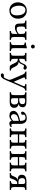

<svg xmlns="http://www.w3.org/2000/svg" viewBox="1999 -2686 919 4958"><g transform="rotate(90 2459.0 -207.5)"><path d="M41 -205.1Q41 -304.2 96.2 -369.1Q155.8 -439 252.9 -439Q324.7 -439 374.3 -403.6Q423.8 -368.2 443.4 -319.1Q462.9 -270 462.9 -213.9Q462.9 -109.4 397.9 -45.9Q340.8 10.3 251 9.8Q150.9 9.8 95.9 -55.2Q41 -120.1 41 -205.1ZM237.8 -403.8Q127 -403.8 127 -228Q127 -195.8 134.5 -162.8Q142.1 -129.9 157 -97.9Q171.9 -65.9 200 -45.4Q228 -24.9 265.1 -24.9Q309.1 -24.9 343 -61Q377 -97.2 377 -182.1Q377 -289.1 339.8 -346.4Q302.7 -403.8 237.8 -403.8Z M666 -307.1V-290Q666 -225.1 677.5 -201.7Q689 -178.2 733.9 -178.2Q791 -178.2 856 -234.9V-307.1Q856 -367.2 845 -381.1Q834 -395 793.9 -397.9Q790 -401.9 790 -413.8Q790 -425.8 793.9 -431.2Q839.8 -429.2 896 -429.2Q939.9 -429.2 1007.8 -431.2Q1011.7 -426.3 1011.7 -414.1Q1011.7 -401.9 1007.8 -397.9Q960 -394 948 -380.6Q936 -367.2 936 -307.1V-122.1Q936 -62 948 -48.1Q960 -34.2 1007.8 -30.8Q1011.7 -25.9 1011.7 -13.9Q1011.7 -2 1007.8 2Q943.8 0 896 0Q850.1 0 783.7 2Q779.8 -2 779.8 -13.9Q779.8 -25.9 783.7 -30.8Q831.5 -34.7 843.8 -48.3Q856 -62 856 -122.1V-199.2Q828.1 -179.2 810.5 -167.5Q793 -155.8 762 -144.3Q731 -132.8 702.1 -132.8Q634.3 -132.8 611.1 -161.9Q587.9 -190.9 587.9 -264.2V-307.1Q587.9 -367.2 575.9 -381.1Q564 -395 516.1 -397.9Q512.2 -401.9 512 -413.8Q511.7 -425.8 516.1 -431.2Q582 -429.2 626 -429.2Q680.2 -429.2 728 -431.2Q731.9 -426.3 731.9 -414.1Q731.9 -401.9 728 -397.9Q687 -394 676.5 -380.1Q666 -366.2 666 -307.1Z M1132.3 -599.1Q1132.3 -617.2 1149.4 -632.1Q1166.5 -647 1184.6 -647Q1203.6 -647 1218 -630.4Q1232.4 -613.8 1232.4 -595.2Q1232.4 -578.1 1216.6 -562.5Q1200.7 -546.9 1180.7 -546.9Q1162.6 -546.9 1147.5 -563.5Q1132.3 -580.1 1132.3 -599.1ZM1223.6 -122.1Q1223.6 -62 1235.6 -48.1Q1247.6 -34.2 1295.4 -30.8Q1300.3 -25.9 1300.3 -13.9Q1300.3 -2 1295.4 2Q1229.5 0 1184.6 0Q1138.7 0 1072.3 2Q1068.4 -2 1068.4 -13.9Q1068.4 -25.9 1072.3 -30.8Q1120.1 -34.7 1132.3 -48.3Q1144.5 -62 1144.5 -122.1V-316.9Q1144.5 -358.9 1133.1 -369.9Q1121.6 -380.9 1079.6 -384.8Q1073.7 -401.9 1077.6 -413.1Q1170.4 -425.3 1214.4 -441.9Q1227.5 -441.9 1227.5 -435.1Q1223.6 -371.1 1223.6 -321.3Z M1699.7 0Q1670.9 -1 1646.5 -50.8L1603.5 -141.1Q1587.4 -174.3 1566.4 -190.2Q1545.4 -206.1 1499.5 -209V-122.1Q1499.5 -62 1510.5 -48.1Q1521.5 -34.2 1561.5 -30.8Q1565.4 -25.9 1565.4 -13.9Q1565.4 -2 1561.5 2Q1517.6 0 1460.4 0Q1414.6 0 1348.6 2Q1343.8 -2 1343.5 -13.9Q1343.3 -25.9 1348.6 -30.8Q1396.5 -34.7 1408.4 -48.3Q1420.4 -62 1420.4 -122.1V-307.1Q1420.4 -367.2 1408.4 -381.1Q1396.5 -395 1348.6 -397.9Q1343.8 -401.9 1343.5 -413.8Q1343.3 -425.8 1348.6 -431.2Q1414.6 -429.2 1459.5 -429.2Q1513.7 -429.2 1561.5 -431.2Q1565.4 -426.3 1565.4 -414.1Q1565.4 -401.9 1561.5 -397.9Q1520.5 -394 1510 -380.1Q1499.5 -366.2 1499.5 -307.1V-244.1Q1548.3 -244.1 1574.5 -267.1Q1600.6 -290 1619.6 -336.9Q1628.4 -357.9 1636 -373Q1643.6 -388.2 1656 -404.5Q1668.5 -420.9 1685.5 -429.4Q1702.6 -438 1723.6 -438Q1747.6 -438 1763.9 -424.1Q1780.3 -410.2 1780.3 -393.1Q1780.3 -377.9 1768.3 -366Q1756.3 -354 1740.2 -354Q1721.2 -354 1710.4 -360.8Q1700.7 -367.7 1687.5 -368.2Q1661.6 -368.2 1642.6 -317.9Q1629.4 -281.7 1614 -261Q1598.6 -240.2 1571.3 -231.9V-229Q1650.4 -229 1688.5 -158.2L1733.4 -73.2Q1746.6 -48.3 1758.1 -40.3Q1769.5 -32.2 1797.4 -30.8Q1801.3 -25.9 1801.3 -13.9Q1801.3 -2 1797.4 2Z M2019.5 160.2Q1978.5 231.9 1922.4 231.9Q1902.3 231.9 1888.9 221.4Q1875.5 210.9 1875.5 194.8Q1875.5 181.6 1887.9 166.7Q1900.4 151.9 1919.4 151.9Q1924.3 151.9 1932.9 153.3Q1941.4 154.8 1948.2 154.8Q1982.4 154.8 1998.5 126Q2022.5 77.1 2037.6 34.2Q2049.8 0 2023.4 -60.1L1910.2 -323.2Q1891.1 -367.7 1876.7 -380.9Q1862.3 -394 1831.5 -397.9Q1827.6 -401.9 1827.6 -413.8Q1827.6 -425.8 1831.5 -431.2Q1871.6 -429.2 1912.6 -429.2Q1951.7 -429.2 2025.4 -431.2Q2029.3 -426.3 2029.3 -414.1Q2029.3 -401.9 2025.4 -397.9Q1986.3 -395 1981.2 -379.6Q1976.1 -364.3 1992.7 -333L2081.5 -125Q2093.8 -96.7 2105.5 -124L2204.6 -353Q2215.8 -377 2201.2 -386Q2186.5 -395 2156.2 -397.9Q2151.4 -401.9 2151.4 -413.8Q2151.4 -425.8 2156.2 -431.2Q2216.3 -429.2 2247.3 -429.2Q2278.3 -429.2 2318.4 -431.2Q2323.2 -426.3 2323.2 -414.1Q2323.2 -401.9 2318.4 -397.9Q2284.2 -394 2268.8 -380.6Q2253.4 -367.2 2237.3 -334Q2164.1 -175.8 2060.5 74.2Q2039.6 124 2019.5 160.2Z M2516.1 -246.1H2582Q2626 -246.1 2647.9 -268.6Q2669.9 -291 2669.9 -324.2Q2669.9 -366.2 2649.4 -382.1Q2628.9 -397.9 2586.9 -397.9Q2548.8 -397.9 2532.5 -390.4Q2516.1 -382.8 2516.1 -361.8ZM2516.1 -216.8V-85.9Q2516.1 -52.7 2531 -41.7Q2545.9 -30.8 2586.9 -30.8Q2678.7 -30.8 2679.2 -117.2Q2679.2 -217.3 2592.3 -216.8ZM2476.1 -429.2Q2498 -429.2 2532 -430.2Q2565.9 -431.2 2585.9 -431.2Q2675.8 -431.2 2712.9 -407.5Q2750 -383.8 2750 -331.1Q2750 -288.1 2728 -262.5Q2706.1 -236.8 2668.9 -230V-227.1Q2714.8 -218.3 2740 -190.7Q2765.1 -163.1 2765.1 -121.1Q2765.1 -52.2 2725.6 -25.1Q2686 2 2614.3 2Q2577.1 2 2534.7 1Q2492.2 0 2477.1 0Q2431.2 0 2365.2 2Q2360.4 -2 2360.1 -13.9Q2359.9 -25.9 2365.2 -30.8Q2413.1 -34.7 2425 -48.3Q2437 -62 2437 -122.1V-307.1Q2437 -367.2 2425 -381.1Q2413.1 -395 2365.2 -397.9Q2360.4 -401.9 2360.1 -413.8Q2359.9 -425.8 2365.2 -431.2Q2431.2 -429.2 2476.1 -429.2Z M3101.6 -232.9 3022.5 -211.9Q2927.2 -188 2927.7 -102.1Q2927.7 -75.2 2946 -53Q2964.4 -30.8 2999.5 -30.8Q3033.7 -30.8 3087.4 -75.2Q3101.6 -86.4 3101.6 -101.1ZM3101.6 -47.9H3099.6L3079.6 -32.2Q3025.4 9.8 2970.7 9.8Q2844.7 9.8 2844.7 -98.1Q2844.7 -147.9 2890.1 -186Q2935.5 -224.1 3009.8 -243.2L3095.7 -264.2Q3101.6 -266.1 3101.6 -275.9Q3101.6 -405.8 3020.5 -405.8Q2987.3 -405.8 2963.9 -395.3Q2940.4 -384.8 2940.4 -363.8Q2940.4 -349.6 2942.4 -344.2Q2945.3 -338.4 2945.8 -326.2Q2945.8 -314.9 2932.1 -303.5Q2918.5 -292 2898.4 -292Q2863.3 -292 2863.8 -328.1Q2863.8 -370.1 2915.3 -404.5Q2966.8 -439 3028.8 -439Q3179.7 -439 3179.7 -270V-123Q3179.7 -102.1 3180.2 -90.1Q3180.7 -78.1 3183.6 -64Q3186.5 -49.8 3193.1 -43.9Q3199.7 -38.1 3209.5 -38.1Q3227.5 -38.1 3246.6 -54.2Q3260.7 -46.4 3263.7 -26.9Q3225.6 10.3 3168.5 9.8Q3134.3 9.8 3120.4 -5.1Q3106.4 -20 3101.6 -47.9Z M3744.1 -307.1V-122.1Q3744.1 -62 3756.1 -48.1Q3768.1 -34.2 3815.9 -30.8Q3820.8 -25.9 3821 -13.9Q3821.3 -2 3815.9 2Q3737.8 0 3705.1 0Q3668.9 0 3597.2 2Q3593.3 -2 3593.3 -13.9Q3593.3 -25.9 3597.2 -30.8Q3644 -34.7 3654.5 -47.9Q3665 -61 3665 -122.1V-209H3451.2V-122.1Q3451.2 -61 3461.7 -47.6Q3472.2 -34.2 3519 -30.8Q3522.9 -25.9 3522.9 -13.9Q3522.9 -2 3519 2Q3447.3 0 3412.1 0Q3379.9 0 3300.3 2Q3295.4 -2 3295.2 -13.9Q3294.9 -25.9 3300.3 -30.8Q3348.1 -34.7 3360.1 -48.3Q3372.1 -62 3372.1 -122.1V-307.1Q3372.1 -367.2 3360.1 -381.1Q3348.1 -395 3300.3 -397.9Q3295.4 -401.9 3295.2 -413.8Q3294.9 -425.8 3300.3 -431.2Q3380.4 -429.2 3411.1 -429.2Q3443.4 -429.2 3519 -431.2Q3522.9 -426.3 3522.9 -414.1Q3522.9 -401.9 3519 -397.9Q3472.2 -394 3461.7 -381.1Q3451.2 -368.2 3451.2 -307.1V-242.2H3665V-307.1Q3665 -368.2 3654.5 -381.6Q3644 -395 3597.2 -397.9Q3593.3 -401.9 3593.3 -413.8Q3593.3 -425.8 3597.2 -431.2Q3675.3 -429.2 3704.1 -429.2Q3781.2 -429.2 3815.9 -431.2Q3820.8 -426.3 3821 -414.1Q3821.3 -401.9 3815.9 -397.9Q3768.1 -394 3756.1 -380.6Q3744.1 -367.2 3744.1 -307.1Z M4330.1 -307.1V-122.1Q4330.1 -62 4342 -48.1Q4354 -34.2 4401.9 -30.8Q4406.7 -25.9 4407 -13.9Q4407.2 -2 4401.9 2Q4323.7 0 4291 0Q4254.9 0 4183.1 2Q4179.2 -2 4179.2 -13.9Q4179.2 -25.9 4183.1 -30.8Q4230 -34.7 4240.5 -47.9Q4251 -61 4251 -122.1V-209H4037.1V-122.1Q4037.1 -61 4047.6 -47.6Q4058.1 -34.2 4105 -30.8Q4108.9 -25.9 4108.9 -13.9Q4108.9 -2 4105 2Q4033.2 0 3998 0Q3965.8 0 3886.2 2Q3881.3 -2 3881.1 -13.9Q3880.9 -25.9 3886.2 -30.8Q3934.1 -34.7 3946 -48.3Q3958 -62 3958 -122.1V-307.1Q3958 -367.2 3946 -381.1Q3934.1 -395 3886.2 -397.9Q3881.3 -401.9 3881.1 -413.8Q3880.9 -425.8 3886.2 -431.2Q3966.3 -429.2 3997.1 -429.2Q4029.3 -429.2 4105 -431.2Q4108.9 -426.3 4108.9 -414.1Q4108.9 -401.9 4105 -397.9Q4058.1 -394 4047.6 -381.1Q4037.1 -368.2 4037.1 -307.1V-242.2H4251V-307.1Q4251 -368.2 4240.5 -381.6Q4230 -395 4183.1 -397.9Q4179.2 -401.9 4179.2 -413.8Q4179.2 -425.8 4183.1 -431.2Q4261.2 -429.2 4290 -429.2Q4367.2 -429.2 4401.9 -431.2Q4406.7 -426.3 4407 -414.1Q4407.2 -401.9 4401.9 -397.9Q4354 -394 4342 -380.6Q4330.1 -367.2 4330.1 -307.1Z M4579.1 -320.8Q4579.1 -279.8 4599.6 -252.4Q4620.1 -225.1 4662.1 -225.1H4731.9V-341.8Q4731.9 -370.6 4718.5 -384.3Q4705.1 -397.9 4674.8 -397.9Q4617.7 -397.9 4598.4 -378.9Q4579.1 -359.9 4579.1 -320.8ZM4550.8 0Q4472.7 1 4453.1 2Q4449.2 -2 4449.2 -13.9Q4449.2 -25.9 4453.1 -30.8Q4483.9 -32.7 4498.5 -40.8Q4513.2 -48.8 4522 -73.2Q4530.8 -98.1 4546.9 -130.9Q4561 -160.6 4576.4 -176.5Q4591.8 -192.4 4618.7 -199.7Q4620.1 -200.2 4619.6 -202.1Q4619.1 -204.1 4617.2 -204.6Q4559.6 -206.1 4526.4 -231.9Q4493.2 -257.8 4493.2 -305.2Q4493.2 -330.1 4498.5 -348.6Q4503.9 -367.2 4521.5 -387.7Q4539.1 -408.2 4580.1 -419.7Q4621.1 -431.2 4683.1 -431.2Q4694.3 -431.2 4723.6 -430.2Q4752.9 -429.2 4771 -429.2Q4814.9 -429.2 4882.8 -431.2Q4886.7 -426.3 4887 -414.1Q4887.2 -401.9 4882.8 -397.9Q4835 -394 4823 -380.6Q4811 -367.2 4811 -307.1V-122.1Q4811 -62 4823 -48.1Q4835 -34.2 4882.8 -30.8Q4886.7 -25.9 4887 -13.9Q4887.2 -2 4882.8 2Q4818.8 0 4772 0Q4726.1 0 4660.2 2Q4655.3 -2 4655 -13.9Q4654.8 -25.9 4660.2 -30.8Q4708 -34.7 4720 -48.3Q4731.9 -62 4731.9 -122.1V-190.9H4706.1Q4670.4 -190.9 4646 -158.9Q4621.6 -127 4600.6 -63Q4589.8 -30.3 4579.8 -15.4Q4569.8 -0.5 4550.8 0Z"/></g></svg>

Font: Linux Libertine O
Style: Regular
Weight: 400
Designer: Philipp H. Poll
Foundry: Philipp H. Poll
Version: Version 5.3.0